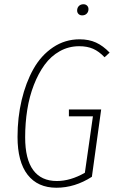

<svg xmlns="http://www.w3.org/2000/svg" viewBox="-20 -879 544 909"><path d="M369.1 -806.2Q358.4 -806.2 351.8 -812.7Q345.2 -819.3 345.2 -829.1Q345.2 -842.3 353.5 -850.6Q361.8 -858.9 375 -858.9Q385.7 -858.9 392.3 -852.3Q398.9 -845.7 398.9 -835.9Q398.9 -822.8 390.6 -814.5Q382.3 -806.2 369.1 -806.2ZM356.9 -692.9Q400.9 -692.9 434.6 -677.5Q468.3 -662.1 499 -629.9L475.1 -607.9Q448.7 -635.7 420.9 -647.9Q393.1 -660.2 355 -660.2Q305.2 -660.2 263.2 -636.7Q221.2 -613.3 191.4 -572.5Q161.6 -531.7 140.4 -477.1Q119.1 -422.4 109.1 -359.6Q99.1 -296.9 99.1 -229Q99.1 -125.5 137.2 -73.7Q175.3 -22 249 -22Q313.5 -22 381.8 -61L419.9 -328.1H306.2V-360.8H459L415 -42Q334.5 9.8 247.1 9.8Q158.7 9.8 110.8 -51.5Q63 -112.8 63 -231Q63 -322.3 82.5 -405Q102.1 -487.8 138.2 -552.2Q174.3 -616.7 231 -654.8Q287.6 -692.9 356.9 -692.9Z"/></svg>

Font: Fira Sans Compressed UltraLight
Style: Italic
Weight: 200
Width: 3
Italic angle: -8°
Designer: Carrois Corporate & Edenspiekermann AG
Foundry: Carrois Corporate GbR & Edenspiekermann AG
Version: Version 4.203;PS 004.203;hotconv 1.0.88;makeotf.lib2.5.64775